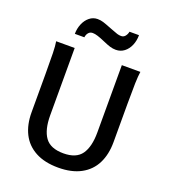

<svg xmlns="http://www.w3.org/2000/svg" viewBox="-165 -1047 1044 1179"><g transform="rotate(20 357.0 -458.0)"><path d="M618.7 -500.5V-251.5Q618.7 -170.9 589.1 -111.8Q559.6 -52.7 499.8 -20.3Q439.9 12.2 352.1 12.2Q263.2 12.2 202.9 -20.3Q142.6 -52.7 112.8 -111.8Q83 -170.9 83 -251.5V-500.5Q83 -587.4 81.8 -637Q80.6 -686.5 75.7 -712.9H196.8V-273.4Q196.8 -179.2 231.9 -130.1Q267.1 -81.1 352.1 -81.1Q435.5 -81.1 470.2 -130.1Q504.9 -179.2 504.9 -273.4V-712.9H626Q621.6 -685.5 620.1 -635.7Q618.7 -585.9 618.7 -500.5ZM269 -928.2Q288.6 -928.2 306.6 -922.6Q324.7 -917 361.8 -902.3L374.5 -897.5Q400.4 -887.2 413.1 -883.3Q425.8 -879.4 439 -879.4Q455.1 -879.4 465.3 -891.8Q475.6 -904.3 479 -921.9H541Q541 -885.7 528.1 -855.2Q515.1 -824.7 491.5 -806.6Q467.8 -788.6 437 -788.6Q418 -788.6 398.7 -794.4Q379.4 -800.3 352.1 -812.5Q321.8 -825.7 303 -831.5Q284.2 -837.4 270 -837.4Q252.9 -837.4 242.7 -825.4Q232.4 -813.5 230 -794.9H168Q168 -829.1 180.7 -859.9Q193.4 -890.6 216.6 -909.4Q239.7 -928.2 269 -928.2Z"/></g></svg>

Font: Lesson One Medium
Style: Regular
Weight: 500
Designer: But Ko, Victor Gaultney, Annie Olsen, Julie Remington, Don Collingsworth, Eric Hays, Becca Hirsbrunner
Version: Version 1.100